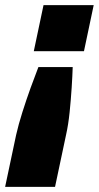

<svg xmlns="http://www.w3.org/2000/svg" viewBox="-61 -568 386 750"><path d="M71 -368 109 -548H305L267 -368ZM-41 162 2 -41Q11 -81 26.5 -130Q42 -179 59 -226Q76 -273 89 -306H223Q222 -273 219 -226Q216 -179 211 -130Q206 -81 197 -41L154 162Z"/></svg>

Font: Geist Black
Style: Italic
Weight: 900
Italic angle: -12°
Designer: Basement.studio, Andrés Briganti, Mateo Zaragoza
Foundry: Basement.studio, Vercel, Andrés Briganti, Guido Ferreyra, Mateo Zaragoza
Version: Version 1.500; ttfautohint (v1.8.4.7-5d5b)